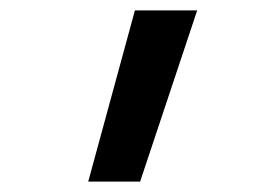

<svg xmlns="http://www.w3.org/2000/svg" viewBox="-20 -792 540 370"><path d="M150 -442 240 -772H360L250 -442Z"/></svg>

Font: Iosevka SS04 Semibold
Style: Regular
Weight: 600
Monospace: yes
Designer: Belleve Invis
Foundry: Belleve Invis
Version: Version 19.0.0; ttfautohint (v1.8.4)